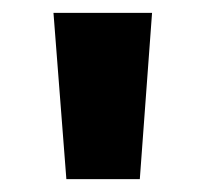

<svg xmlns="http://www.w3.org/2000/svg" viewBox="-20 -819 319 298"><path d="M216 -799 197 -541H83L63 -799Z"/></svg>

Font: Noto Sans Sinhala Condensed ExtraBold
Style: Regular
Weight: 800
Width: 3
Designer: Jelle Bosma - Monotype Design Team
Foundry: Monotype Imaging Inc.
Version: Version 2.006; ttfautohint (v1.8.4.7-5d5b)